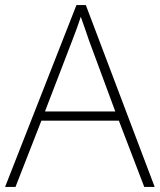

<svg xmlns="http://www.w3.org/2000/svg" viewBox="-20 -736 630 756"><path d="M548 0H589L318 -716H281L0 0H41L143 -261H448ZM330 -578 434 -297H157L265 -578C275 -604 288 -638 298 -670C310 -636 323 -600 330 -578Z"/></svg>

Font: Noto Sans Arabic ExtLt
Style: Regular
Weight: 200
Designer: Monotype Design Team, Nadine Chahine, Nizar Qandah and Khaled Hosny
Foundry: Monotype Imaging Inc.
Version: Version 2.012